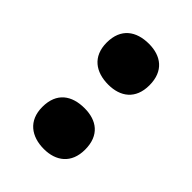

<svg xmlns="http://www.w3.org/2000/svg" viewBox="-152 -633 622 622"><g transform="rotate(45 159.0 -322.0)"><path d="M61 -469C61 -405 104 -376 161 -376C216 -376 257 -405 257 -469C257 -534 216 -563 161 -563C103 -563 61 -534 61 -469ZM61 -174C61 -111 104 -81 161 -81C216 -81 257 -111 257 -174C257 -240 216 -268 161 -268C103 -268 61 -240 61 -174Z"/></g></svg>

Font: Noto Sans Kannada UI SemiCondensed Black
Style: Regular
Weight: 900
Width: 4
Designer: Jelle Bosma - Monotype Design Team
Foundry: Monotype Imaging Inc.
Version: Version 2.005